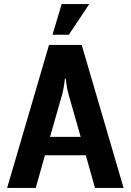

<svg xmlns="http://www.w3.org/2000/svg" viewBox="-20 -920 640 940"><path d="M445 0H585L380 -700H220L15 0H155L200 -160H400ZM285 -460C293 -490 298 -535 298 -535H302C302 -535 306 -492 315 -460L375 -250H225ZM282 -900 237 -750H317L417 -900Z"/></svg>

Font: Scada
Style: Bold
Weight: 700
Designer: Jovanny Lemonad
Foundry: Jovanny Lemonad
Version: Version 3.005